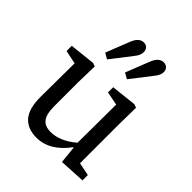

<svg xmlns="http://www.w3.org/2000/svg" viewBox="-213 -894 1039 1039"><g transform="rotate(45 306.5 -375.0)"><path d="M237 13Q170 13 133.5 -28.5Q97 -70 98 -163L100 -418L22 -434V-474L169 -490L189 -483L186 -360V-177Q186 -115 206.5 -89Q227 -63 270 -63Q342 -63 415 -125L417 -419L339 -434V-474L485 -490L505 -483L503 -360V-56L578 -41V0L429 8L419 -91H415Q379 -41 334 -14Q289 13 237 13ZM176 -576 230 -713Q241 -740 255 -751.5Q269 -763 285 -763Q302 -763 312 -752.5Q322 -742 322 -725Q322 -715 317.5 -702.5Q313 -690 299 -673L209 -557ZM328 -576 382 -713Q393 -740 407 -751.5Q421 -763 437 -763Q454 -763 464.5 -752.5Q475 -742 475 -725Q475 -715 470 -702.5Q465 -690 451 -673L361 -557Z"/></g></svg>

Font: Source Serif 4 SmText
Style: Regular
Weight: 400
Designer: Frank Grießhammer
Foundry: Adobe
Version: Version 4.005;hotconv 1.1.0;makeotfexe 2.6.0